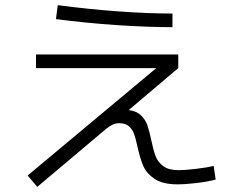

<svg xmlns="http://www.w3.org/2000/svg" viewBox="-20 -730 904 742"><path d="M86.9 -51.8 584 -466.8H119.1V-519.5H668.9V-466.8L477.5 -304.7Q507.8 -300.8 525.1 -283.9Q542.5 -267.1 549.8 -245.6Q557.1 -224.1 564.5 -188.5Q572.8 -148.9 581.5 -126Q590.3 -103 611.3 -87.6Q632.3 -72.3 670.9 -72.3Q693.8 -72.3 737.1 -77.4Q780.3 -82.5 805.7 -88.9L813.5 -36.1Q783.2 -27.8 739.7 -22.7Q696.3 -17.6 666 -17.6Q608.9 -17.6 577.6 -38.6Q546.4 -59.6 534.2 -87.6Q522 -115.7 511.7 -161.1Q504.9 -193.4 498.3 -211.9Q491.7 -230.5 478 -242.2Q464.4 -253.9 440.4 -253.9Q424.8 -253.9 409.9 -245.6Q395 -237.3 366.2 -211.9L124 -7.8ZM196.3 -656.2 203.1 -710Q322.8 -694.3 437 -686Q551.3 -677.7 646.5 -677.7V-625Q547.9 -625 429.7 -633.1Q311.5 -641.1 196.3 -656.2Z"/></svg>

Font: Pretendard GOV Light
Style: Regular
Weight: 300
Designer: Base glyphs from Inter by Rasmus Andersson; Hangeul glyphs from Noto Sans CJK(Source Han Sans) by Jang Soo-young and Kan
Foundry: Kil Hyung-jin
Version: Version 1.309